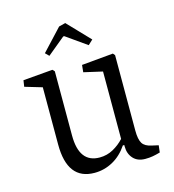

<svg xmlns="http://www.w3.org/2000/svg" viewBox="-94 -672 689 762"><g transform="rotate(-15 250.5 -291.0)"><path d="M148.4 -483.4 221.2 -543.5H225.6L310.1 -483.9L329.6 -502L242.7 -592.8L215.8 -585.9L133.8 -498ZM90.8 -134.3Q90.8 11.7 202.1 11.7Q242.2 11.7 277.6 -7.8Q313 -27.3 337.9 -64.5H343.8V-58.6Q343.8 -28.8 361.3 -9.3Q378.9 10.3 410.6 10.3Q427.7 10.3 441.4 7.8Q455.1 5.4 472.2 0.5L475.6 -28.3L449.2 -34.2Q421.4 -39.6 411.1 -55.9Q400.9 -72.3 400.9 -108.9V-418.5L394 -426.8L264.2 -415L261.2 -385.7L337.9 -368.2V-91.3Q318.8 -70.3 293.2 -56.2Q267.6 -42 237.3 -42Q153.3 -42 153.3 -154.8V-418.5L145.5 -426.8L23.9 -416.5L20 -390.6L90.8 -369.6Z"/></g></svg>

Font: Neuton Light
Style: Regular
Weight: 300
Designer: Brian M Zick
Foundry: Brian M Zick
Version: Version 1.560